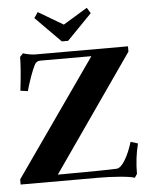

<svg xmlns="http://www.w3.org/2000/svg" viewBox="-59 -928 759 992"><g transform="rotate(-5 320.0 -432.0)"><path d="M285.2 -718.3 154.3 -850.6 174.3 -879.9 303.2 -803.7 428.7 -879.9 446.8 -850.6 317.9 -718.3ZM599.6 16.6Q580.1 9.3 524.4 4.6Q468.8 0 411.6 0H8.8V-26.9L430.7 -628.9H166Q146 -628.9 136.7 -611.8Q125.5 -591.3 111.1 -550.5Q96.7 -509.8 87.9 -477.5L49.8 -482.9Q63.5 -598.1 63.5 -657.2L79.6 -674.3Q115.7 -663.1 145 -663.1H623.5V-635.7L204.6 -34.2Q457.5 -35.2 509.3 -38.1Q531.2 -39.1 554.4 -77.6Q577.6 -116.2 593.8 -170.4L631.3 -158.7Q612.3 -85.9 612.3 -2.4Z"/></g></svg>

Font: Elstob Grade
Style: Regular
Weight: 400
Designer: Peter S. Baker
Version: Version 1.015